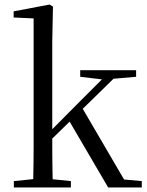

<svg xmlns="http://www.w3.org/2000/svg" viewBox="-20 -825 647 845"><path d="M41 0V-28L150 -39H183L292 -28V0ZM125 0Q126 -20 126.5 -48.5Q127 -77 127.5 -108.5Q128 -140 128 -171.5Q128 -203 128 -229V-744L40 -748V-775L198 -805L213 -796L210 -641V-231Q210 -205 210 -173Q210 -141 210.5 -109Q211 -77 211.5 -48.5Q212 -20 213 0ZM169 -175V-219H173L320 -367L469 -516H518ZM456 0 281 -299 339 -355 526 -35 604 -28V0ZM333 -487V-516H579V-487L462 -477L443 -474Z"/></svg>

Font: Noto Serif JP ExtraLight
Style: Regular
Weight: 400
Version: Version 2.003-H1;hotconv 1.1.1;makeotfexe 2.6.0